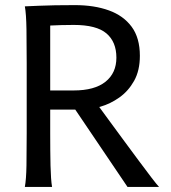

<svg xmlns="http://www.w3.org/2000/svg" viewBox="-20 -738 677 758"><path d="M178.2 -305.2V-212.4Q178.2 -140.1 179.4 -84.5Q180.7 -28.8 185.5 0H78.1Q83.5 -29.3 84.5 -84.7Q85.4 -140.1 85.4 -212.4V-488.3Q85.4 -560.1 84.5 -621.8Q83.5 -683.6 78.1 -712.9Q78.1 -712.9 134.3 -715.3Q190.4 -717.8 275.9 -717.8Q352.1 -717.8 409.7 -697Q467.3 -676.3 499.8 -632.3Q532.2 -588.4 532.2 -517.6Q532.2 -459.5 509.5 -418.9Q486.8 -378.4 451.4 -353.3Q416 -328.1 376.2 -316.7Q336.4 -305.2 302.7 -305.2ZM178.2 -637.2V-380.9H271Q353.5 -380.9 396.5 -415.3Q439.5 -449.7 439.5 -510.3Q439.5 -572.8 400.1 -606.2Q360.8 -639.6 271 -639.6Q245.6 -639.6 221.7 -638.9Q197.8 -638.2 178.2 -637.2ZM273.9 -310.1 349.1 -346.7Q349.1 -346.7 365.7 -324Q382.3 -301.3 408.9 -264.9Q435.5 -228.5 466.3 -186.8Q497.1 -145 526.4 -105.5Q555.7 -65.9 577.6 -37.4Q599.6 -8.8 607.9 0H483.4Z"/></svg>

Font: Andika LitF DSA DSG
Style: Regular
Weight: 400
Designer: Victor Gaultney, Annie Olsen, Julie Remington, Don Collingsworth, Eric Hays, Becca Hirsbrunner
Foundry: SIL International
Version: Version 6.200 ; LitF DSA DSG; ttfautohint (v1.8.3.10-c5d8)